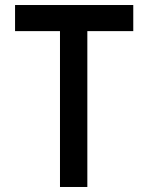

<svg xmlns="http://www.w3.org/2000/svg" viewBox="-20 -745 591 765"><path d="M511 -725V-621H328V0H219V-621H40V-725Z"/></svg>

Font: JosefinSans
Style: SemiBold
Weight: 600
Designer: Santiago Orozco
Foundry: Typemade
Version: Version 1.0 ; ttfautohint (v1.3)